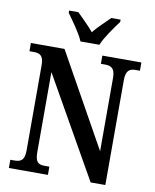

<svg xmlns="http://www.w3.org/2000/svg" viewBox="-99 -1006 873 1080"><g transform="rotate(10 337.5 -465.5)"><path d="M300 -771H408C426 -816 473 -880 501 -918V-931H448C421 -903 379 -866 354 -833C327 -866 287 -903 260 -931H207V-918C234 -880 282 -816 300 -771ZM27 0H250V-47H224C190 -47 169 -55 169 -115V-573L494 0H578V-599C578 -656 601 -667 634 -667H658V-714H435V-667H460C491 -667 516 -657 516 -603V-182L219 -714H27V-667H52C83 -667 108 -659 108 -603V-115C108 -55 84 -47 48 -47H27Z"/></g></svg>

Font: Noto Serif Tamil Condensed SemiBold
Style: Regular
Weight: 600
Width: 3
Designer: Indian Type Foundry, Tom Grace, and the Monotype Design Team
Foundry: Monotype Imaging Inc.
Version: Version 2.004